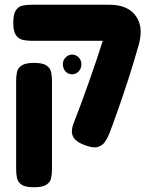

<svg xmlns="http://www.w3.org/2000/svg" viewBox="-20 -605 643 809"><path d="M347 10Q303 -4 289.5 -26.5Q276 -49 290 -85Q320 -162 352.5 -253.5Q385 -345 413 -433H113Q94 -433 76 -437Q58 -441 47 -457Q36 -473 36 -509Q36 -546 47 -562Q58 -578 75.5 -581.5Q93 -585 112 -585H441Q517 -585 551 -539.5Q585 -494 566 -422H567L566 -421Q564 -412 561 -404Q544 -344 523.5 -280Q503 -216 481.5 -154.5Q460 -93 441 -43Q434 -25 423.5 -9Q413 7 395 13.5Q377 20 347 10ZM123 184Q86 184 70.5 173Q55 162 51.5 144.5Q48 127 48 107V-265Q48 -284 51.5 -301Q55 -318 71 -329Q87 -340 124 -340Q160 -340 176 -329Q192 -318 195.5 -300.5Q199 -283 199 -264V108Q199 128 195.5 145Q192 162 176 173Q160 184 123 184ZM284 -292Q267 -292 256 -304Q245 -316 245 -335Q245 -351 256.5 -363Q268 -375 284 -375Q300 -375 311.5 -363Q323 -351 323 -335Q323 -316 311.5 -304Q300 -292 284 -292Z"/></svg>

Font: Fredoka SemiBold
Style: Regular
Weight: 600
Designer: Ben Nathan
Foundry: Milena B. Brandão, Ben Nathan
Version: Version 2.001